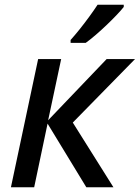

<svg xmlns="http://www.w3.org/2000/svg" viewBox="-20 -786 587 806"><path d="M25.9 0 140.1 -538.1H236.8L182.1 -281.2L427.7 -538.1H546.9L285.6 -271.5L456.1 0H342.3L179.7 -267.1L123.5 0ZM276.4 -606V-618.2Q293.9 -637.7 314.5 -663.3Q335 -689 355 -716.3Q375 -743.7 389.6 -766.1H499.5V-756.8Q488.8 -743.2 470 -723.4Q451.2 -703.6 428.2 -681.6Q405.3 -659.7 382.3 -639.9Q359.4 -620.1 339.8 -606Z"/></svg>

Font: Open Sans Medium
Style: Italic
Weight: 500
Italic angle: -12°
Designer: Monotype Design Team
Foundry: Monotype Imaging Inc.
Version: Version 3.000